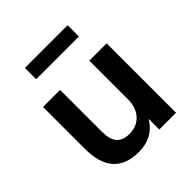

<svg xmlns="http://www.w3.org/2000/svg" viewBox="-196 -846 988 988"><g transform="rotate(-45 298.0 -352.5)"><path d="M528 -505V0H406V-78Q382 -36 342 -14Q302 8 250 8Q65 8 65 -200V-505H189V-199Q189 -144 212 -118Q235 -92 281 -92Q336 -92 369 -128Q402 -164 402 -224V-505ZM141 -631V-713H452V-631Z"/></g></svg>

Font: PRinguin Sans
Style: Bold
Weight: 700
Designer: Vernon Adams
Foundry: Vernon Adams
Version: ""